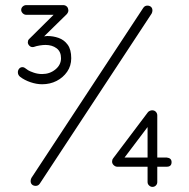

<svg xmlns="http://www.w3.org/2000/svg" viewBox="-20 -725 742 752"><path d="M145 -395Q123 -395 99.5 -403Q76 -411 59 -424Q50 -431 50 -442Q50 -450 55 -456Q60 -462 68 -462Q74 -462 78 -458.5Q82 -455 90 -450Q96 -446 112 -440.5Q128 -435 145 -435Q175 -435 197 -453Q219 -471 219 -497Q219 -523 201.5 -536Q184 -549 158 -549Q149 -549 136 -547Q123 -545 112 -541Q102 -539 95.5 -545.5Q89 -552 89 -559Q89 -563 90 -566Q91 -569 94 -572L202 -679L205 -667H83Q75 -667 69 -673Q63 -679 63 -686Q63 -694 69 -699.5Q75 -705 83 -705H227Q235 -705 240.5 -700.5Q246 -696 247 -689Q250 -680 242 -670L146 -576L122 -571Q122 -574 138.5 -579Q155 -584 165 -584Q188 -584 209.5 -576.5Q231 -569 245 -550Q259 -531 259 -497Q259 -467 243 -444Q227 -421 201.5 -408Q176 -395 145 -395ZM120 3Q111 3 105.5 -2Q100 -7 100 -16Q100 -22 103 -28L541 -694Q547 -703 557 -703Q566 -703 571.5 -698Q577 -693 577 -684Q577 -678 574 -672L136 -6Q130 3 120 3ZM577 7Q570 7 564 1.5Q558 -4 558 -12V-242L563 -234L461 -99L462 -108H633Q652 -106 652 -90Q652 -72 633 -72H439Q432 -72 425.5 -78Q419 -84 419 -92Q419 -96 420 -99Q421 -102 424 -106L559 -285Q561 -288 566 -290.5Q571 -293 576 -293Q585 -293 590.5 -287Q596 -281 596 -273V-12Q596 -4 590.5 1.5Q585 7 577 7Z"/></svg>

Font: Quicksand Light Light
Style: Regular
Weight: 300
Version: Version 3.006